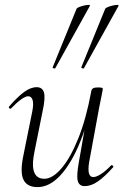

<svg xmlns="http://www.w3.org/2000/svg" viewBox="-20 -751 504 784"><path d="M133 13Q90 13 75.5 -18Q61 -49 76 -119L112 -297Q118 -328 113 -343Q108 -358 95 -358Q84 -358 66 -345Q48 -332 26 -309Q22 -305 18 -309Q14 -313 18 -317Q51 -355 78 -375Q105 -395 130 -395Q153 -395 159.5 -373.5Q166 -352 154 -297L122 -138Q109 -78 119 -49.5Q129 -21 161 -21Q194 -21 230.5 -63Q267 -105 299.5 -185.5Q332 -266 353 -380L364 -379Q344 -263 308.5 -174.5Q273 -86 228 -36.5Q183 13 133 13ZM326 9Q303 9 297.5 -12.5Q292 -34 302 -89L353 -380Q355 -394 379 -394Q392 -394 396 -392.5Q400 -391 400 -388Q400 -385 395 -361.5Q390 -338 385 -312L344 -89Q334 -28 361 -28Q373 -28 392 -40Q411 -52 433 -75Q436 -79 440.5 -74.5Q445 -70 441 -67Q407 -29 379.5 -10Q352 9 326 9ZM206 -473Q204 -470 199 -472Q194 -474 195 -476L293 -716Q295 -719 304 -722.5Q313 -726 323.5 -728.5Q334 -731 341.5 -731Q349 -731 347 -727ZM323 -473Q321 -470 316 -472Q311 -474 312 -476L410 -716Q412 -719 421 -722.5Q430 -726 440.5 -728.5Q451 -731 458.5 -731Q466 -731 464 -727Z"/></svg>

Font: Cormorant Garamond Light
Style: Italic
Weight: 300
Italic angle: -10°
Designer: Christian Thalmann (Catharsis Fonts)
Foundry: Catharsis Fonts
Version: Version 4.001